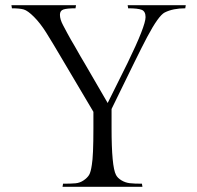

<svg xmlns="http://www.w3.org/2000/svg" viewBox="-20 -720 761 740"><path d="M410 -226Q410 -78 427 -46Q433 -34 448 -25Q463 -16 480 -14Q497 -12 527 -12L529 0H221L223 -12Q253 -12 270.5 -13.5Q288 -15 302.5 -25Q317 -35 323.5 -46Q330 -57 334 -85Q340 -119 340 -226V-289L228 -478Q181 -558 158 -594.5Q135 -631 111 -655Q87 -679 71.5 -683.5Q56 -688 26 -688L24 -700H273L271 -688Q238 -688 224.5 -683.5Q211 -679 211 -663Q211 -645 223.5 -622Q236 -599 240 -591Q244 -583 253 -567.5Q262 -552 268 -542Q295 -494 305 -478L395 -323L472 -478Q541 -620 541 -654Q541 -676 526.5 -682Q512 -688 474 -688L472 -700H696L694 -688Q647 -688 615 -672Q591 -660 547 -577Q530 -545 497 -478L410 -300Z"/></svg>

Font: Gilda Display
Style: Regular
Weight: 400
Designer: Eduardo Rodriguez Tunni
Foundry: Eduardo Rodriguez Tunni
Version: Version 1.001